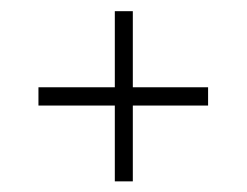

<svg xmlns="http://www.w3.org/2000/svg" viewBox="-20 -458 452 352"><path d="M190.5 -125.5V-437.5H223.5V-125.5ZM50.5 -264.5V-298H361.5V-264.5Z"/></svg>

Font: Imbue 24pt
Style: Bold
Weight: 700
Designer: Tyler Finck
Foundry: Etcetera Type Company
Version: Version 1.102